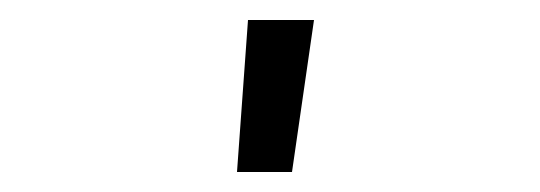

<svg xmlns="http://www.w3.org/2000/svg" viewBox="-20 -772 540 192"><path d="M217 -600 228 -752H294L272 -600Z"/></svg>

Font: Iosevka Curly Slab Light
Style: Regular
Weight: 300
Monospace: yes
Designer: Belleve Invis
Foundry: Belleve Invis
Version: Version 22.1.2; ttfautohint (v1.8.4)